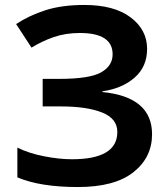

<svg xmlns="http://www.w3.org/2000/svg" viewBox="-20 -744 678 774"><path d="M573 -547Q573 -624 506.5 -674Q440 -724 320 -724Q230 -724 164 -703Q98 -682 45 -647L107 -552Q149 -578 196.5 -594.5Q244 -611 302 -611Q434 -611 434 -525Q434 -479 388 -452.5Q342 -426 218 -426H152V-315H225Q330 -315 391.5 -290.5Q453 -266 453 -212Q453 -102 270 -102Q219 -102 157.5 -114Q96 -126 50 -149V-29Q142 10 294 10Q442 10 517.5 -49.5Q593 -109 593 -203Q593 -353 393 -373V-376Q472 -387 522.5 -431Q573 -475 573 -547Z"/></svg>

Font: Noto Sans UI
Style: Bold
Weight: 700
Designer: Monotype Design Team
Foundry: Monotype Imaging Inc.
Version: Version 1.901